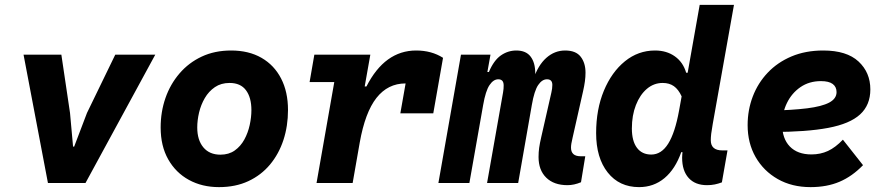

<svg xmlns="http://www.w3.org/2000/svg" viewBox="-20 -750 3640 787"><path d="M176.5 0 76.5 -526H231.5L267 -287L279.5 -149H284L336.5 -287L452.5 -526H616.5L330.5 0Z M877.5 17Q808.5 17 754.5 -12.5Q700.5 -42 669.5 -96.8Q638.5 -151.5 638.5 -227.5Q638.5 -291.5 658.2 -348.2Q678 -405 715.8 -449Q753.5 -493 806.8 -518Q860 -543 927.5 -543Q999.5 -543 1051.8 -513Q1104 -483 1132.2 -428.2Q1160.5 -373.5 1160.5 -299Q1160.5 -233.5 1141.8 -176.2Q1123 -119 1086.8 -75.5Q1050.5 -32 998 -7.5Q945.5 17 877.5 17ZM883.5 -116Q918 -116 942.2 -133.2Q966.5 -150.5 981.5 -178Q996.5 -205.5 1003.5 -237.5Q1010.5 -269.5 1010.5 -298.5Q1010.5 -350.5 988.2 -380.2Q966 -410 921 -410Q886 -410 860.8 -392.8Q835.5 -375.5 819.5 -348Q803.5 -320.5 796 -288.8Q788.5 -257 788.5 -227.5Q788.5 -176 813.5 -146Q838.5 -116 883.5 -116Z M1277.5 0 1361.5 -478 1407 -413.5H1249L1268.5 -526H1498L1471.5 -376.5L1441.5 -395.5H1482Q1557 -543 1686 -543Q1749 -543 1796 -513L1744.5 -378.5Q1718.5 -394.5 1695.2 -401.2Q1672 -408 1642 -408Q1570 -408 1523.2 -348.8Q1476.5 -289.5 1454.5 -165.5L1425.5 0ZM1621 -285.5 1658.5 -498.5 1796 -513 1756 -285.5Z M2306 9Q2250.5 9 2219 -21.8Q2187.5 -52.5 2187.5 -106.5Q2187.5 -126.5 2190 -144.2Q2192.5 -162 2198.5 -188L2240 -370.5Q2244 -387 2244 -402Q2244 -425 2222 -425Q2202 -425 2186 -401.5Q2170 -378 2160 -320L2104 0H1976.5L2042 -371Q2043.5 -379 2044 -386.2Q2044.5 -393.5 2044.5 -400Q2044.5 -425 2022.5 -425Q2002.5 -425 1986.5 -401.2Q1970.5 -377.5 1960.5 -320L1904 0H1777L1869.5 -526H1990.5L1972 -423L1944 -455H1984Q2004 -502.5 2033 -522.8Q2062 -543 2096.5 -543Q2136 -543 2155 -518Q2174 -493 2174 -449.5Q2174 -438 2172.5 -423.5H2165.5Q2185.5 -483 2219.5 -513Q2253.5 -543 2296.5 -543Q2340.5 -543 2360.2 -517.5Q2380 -492 2380 -452Q2380 -435 2377.5 -416.5Q2375 -398 2370 -376L2327 -185.5Q2323.5 -171 2322 -161.5Q2320.5 -152 2320.5 -145Q2320.5 -109.5 2360 -109.5H2379L2361.5 -3Q2333 9 2306 9Z M2599.5 17Q2518.5 17 2471 -43Q2423.5 -103 2423.5 -204.5Q2423.5 -301.5 2455.2 -378Q2487 -454.5 2541.5 -498.8Q2596 -543 2665 -543Q2712.5 -543 2746.2 -519Q2780 -495 2792.5 -452H2832.5L2790.5 -405.5L2848 -730H2988.5L2901.5 -242Q2897 -217 2895.2 -201.8Q2893.5 -186.5 2893.5 -175Q2893.5 -133.5 2941 -133.5H2962L2939 -2.5Q2924.5 3 2909.8 6Q2895 9 2878 9Q2829.5 9 2802.8 -20.5Q2776 -50 2776 -103.5Q2776 -118 2778.8 -133.8Q2781.5 -149.5 2788 -173.5L2812.5 -121L2772.5 -126.5Q2748 -57 2703.8 -20Q2659.5 17 2599.5 17ZM2649.5 -116.5Q2691 -116.5 2719 -161.2Q2747 -206 2763.5 -297L2774 -355Q2761 -383.5 2742.2 -396.8Q2723.5 -410 2696.5 -410Q2660 -410 2631.5 -385.8Q2603 -361.5 2586.5 -319.2Q2570 -277 2570 -223.5Q2570 -172 2590.8 -144.2Q2611.5 -116.5 2649.5 -116.5Z M3302.5 17Q3226 17 3168 -16Q3110 -49 3077.2 -106.2Q3044.5 -163.5 3044.5 -237Q3044.5 -299 3065.5 -354.2Q3086.5 -409.5 3126.8 -452Q3167 -494.5 3224.5 -518.8Q3282 -543 3354.5 -543Q3450.5 -543 3499 -498Q3547.5 -453 3547.5 -383.5Q3547.5 -319.5 3505.5 -281Q3463.5 -242.5 3374.8 -225.8Q3286 -209 3145 -209L3137.5 -296.5Q3228 -298.5 3288.2 -306Q3348.5 -313.5 3378.8 -329.5Q3409 -345.5 3409 -372.5Q3409 -394 3393.2 -405.8Q3377.5 -417.5 3345 -417.5Q3297 -417.5 3261.2 -393Q3225.5 -368.5 3205.8 -328.2Q3186 -288 3186 -240.5Q3186 -182 3217.5 -149.5Q3249 -117 3306 -117Q3343 -117 3373.8 -131.2Q3404.5 -145.5 3435 -177.5L3517.5 -73Q3473 -27 3421.2 -5Q3369.5 17 3302.5 17Z"/></svg>

Font: Google Sans Code
Style: Italic
Weight: 400
Italic angle: -10°
Monospace: yes
Designer: Google Sans Code Authors
Foundry: Google LLC
Version: Version 6.000